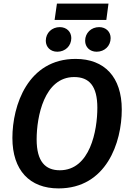

<svg xmlns="http://www.w3.org/2000/svg" viewBox="-20 -1034 723 1069"><path d="M572 -923 584 -1014H297L284 -923ZM299 -746C343 -746 377 -778 377 -822C377 -857 351 -883 313 -883C269 -883 235 -851 235 -807C235 -772 261 -746 299 -746ZM518 -746C562 -746 596 -778 596 -822C596 -857 570 -883 532 -883C488 -883 454 -851 454 -807C454 -772 480 -746 518 -746ZM401 -706C135 -706 49 -447 49 -266C49 -86 145 15 306 15C572 15 658 -240 658 -424C658 -605 562 -706 401 -706ZM393 -605C476 -605 522 -556 522 -434C522 -308 482 -86 313 -86C233 -86 184 -134 184 -258C184 -384 226 -605 393 -605Z"/></svg>

Font: Fira Sans Medium
Style: Italic
Weight: 500
Italic angle: -8°
Designer: bBox Type GmbH & Carrois Corporate GbR & Edenspiekermann AG
Foundry: bBox Type GmbH & Carrois Corporate GbR & Edenspiekermann AG
Version: Version 4.301;PS 004.301;hotconv 1.0.88;makeotf.lib2.5.64775